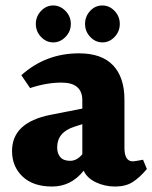

<svg xmlns="http://www.w3.org/2000/svg" viewBox="-20 -759 557 702"><path d="M418 -671.5Q418 -644 399 -624Q380 -604 354.5 -604Q329 -604 310 -624Q291 -644 291 -671.5Q291 -699 309.5 -719Q328 -739 354 -739Q380 -739 399 -719Q418 -699 418 -671.5ZM239 -671.5Q239 -644 219.5 -624Q200 -604 174.5 -604Q149 -604 130 -624Q111 -644 111 -671.5Q111 -699 130 -719Q149 -739 174.5 -739Q200 -739 219.5 -719Q239 -699 239 -671.5ZM189 -220Q189 -198 200.5 -184.5Q212 -171 236.5 -171Q261 -171 281 -195V-305L253 -296Q189 -276 189 -220ZM286 -135Q240 -77 170.5 -77Q101 -77 62.5 -113.5Q24 -150 24 -207Q24 -311 164 -339L281 -362V-392Q281 -457 205 -457Q150 -457 90 -437L58 -484Q147 -564 269 -564Q352 -564 393.5 -520Q435 -476 435 -395V-218Q435 -169 466 -169Q471 -169 503 -175L517 -141Q490 -109 464.5 -93Q439 -77 401 -77Q363 -77 330.5 -92.5Q298 -108 286 -135Z"/></svg>

Font: Halant
Style: Bold
Weight: 700
Designer: Hitesh Malaviya (Devanagari), Satya Rajpurohit (Latin)
Foundry: Indian Type Foundry
Version: Version 1.101;PS 1.0;hotconv 1.0.78;makeotf.lib2.5.61930; tt